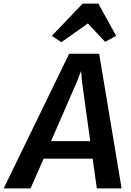

<svg xmlns="http://www.w3.org/2000/svg" viewBox="-70 -1045 728 1065"><path d="M-49.5 0 313.5 -747H480L604.5 0H467L444 -165H172L99.5 0ZM213 -262H430.5L384.5 -595L380 -652L358 -595ZM270.5 -811 217.5 -846 388.5 -1025H475.5L574.5 -846L513 -813L417.5 -915Z"/></svg>

Font: Merriweather Sans SemiBold
Style: Italic
Weight: 600
Italic angle: -7.5°
Designer: Eben Sorkin
Foundry: Eben Sorkin
Version: Version 2.001